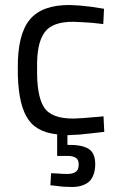

<svg xmlns="http://www.w3.org/2000/svg" viewBox="-20 -530 476 766"><path d="M360 126Q360 79 332 63Q305 47 249 48V9H257Q296 8 344 2Q392 -3 396 -4L393 -66Q389 -65 348 -62Q307 -58 275 -57Q184 -56 155 -103Q126 -149 128 -259Q126 -358 158 -401Q189 -444 274 -443Q306 -442 347 -439Q388 -435 392 -434L395 -495Q391 -496 344 -503Q298 -509 259 -510Q148 -511 99 -452Q50 -393 51 -259Q50 -129 85 -66Q119 -3 208 6V92H250Q271 92 283 100Q294 107 294 126Q294 147 283 155Q271 164 250 164Q228 164 207 162Q186 161 184 161L181 209Q182 209 208 212Q233 216 267 216Q310 216 335 195Q359 173 360 126Z"/></svg>

Font: RazerF5
Style: Regular
Weight: 400
Foundry: Razer Inc.
Version: Version 2